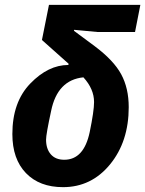

<svg xmlns="http://www.w3.org/2000/svg" viewBox="-20 -760 599 792"><path d="M537 -628H382L286 -637L285 -633L370 -570Q449 -511 480 -453.5Q511 -396 511 -318Q511 -176 434 -82Q357 12 240 12Q143 12 87 -46Q31 -104 31 -207Q31 -339 105 -415.5Q179 -492 262 -492L263 -497L153 -595L182 -740H559ZM368 -339Q368 -393 324 -441Q217 -430 191 -303Q170 -206 170 -184Q170 -146 189.5 -123.5Q209 -101 245 -101Q326 -101 350 -215Q368 -302 368 -339Z"/></svg>

Font: Aneliza
Style: Bold Italic
Weight: 700
Italic angle: -11.31°
Designer: Mike Abbink, Paul van der Laan, Pieter van Rosmalen
Foundry: Bold Monday
Version: Version 3.0